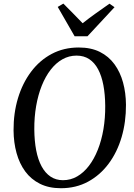

<svg xmlns="http://www.w3.org/2000/svg" viewBox="-20 -1010 728 1041"><path d="M310 10.5Q245 10.5 196.8 -13.5Q148.5 -37.5 117 -80.2Q85.5 -123 69.8 -180Q54 -237 53.5 -303Q53 -396.5 77.5 -477.8Q102 -559 148.5 -621Q195 -683 260.5 -717.8Q326 -752.5 407 -752.5Q473.5 -752.5 521.5 -728.5Q569.5 -704.5 600.8 -661.5Q632 -618.5 647.2 -562.5Q662.5 -506.5 663 -442Q663.5 -349 639.5 -267Q615.5 -185 569.2 -122.8Q523 -60.5 457.5 -25Q392 10.5 310 10.5ZM321.5 -33Q363 -33 398.5 -53.5Q434 -74 462.2 -111Q490.5 -148 510.5 -198.5Q530.5 -249 540.8 -309.5Q551 -370 550.5 -436Q550 -498 540.5 -548.2Q531 -598.5 512 -634.2Q493 -670 464 -689.2Q435 -708.5 395 -708.5Q354 -708.5 318.5 -688.5Q283 -668.5 254.8 -632Q226.5 -595.5 206.5 -545.5Q186.5 -495.5 176 -435.2Q165.5 -375 166 -308Q166.5 -246 176.2 -195.2Q186 -144.5 205.5 -108.2Q225 -72 254 -52.5Q283 -33 321.5 -33ZM384.5 -813.5 293 -972.5 323.5 -990.5Q349.5 -964 375.8 -937.8Q402 -911.5 428 -884Q462 -911 498.5 -937Q535 -963 573.5 -990L601 -971L454.5 -813.5Z"/></svg>

Font: Merriweather 60pt
Style: Italic
Weight: 400
Italic angle: -7.8°
Version: Version 2.101